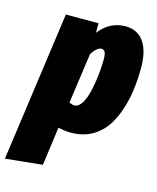

<svg xmlns="http://www.w3.org/2000/svg" viewBox="-160 -635 771 943"><g transform="rotate(15 225.0 -163.5)"><path d="M-43.9 227.1 62 -534.2H228V-485.8Q281.7 -554.2 360.8 -554.2Q421.9 -554.2 454.3 -508.3Q486.8 -462.4 486.8 -376Q486.8 -289.6 471.7 -218.5Q456.5 -147.5 426.8 -93.5Q397 -39.6 348.6 -9.8Q300.3 20 236.8 20Q203.1 20 170.9 12.2L144 208ZM217.8 -113.8Q238.8 -113.8 255.4 -141.1Q272 -168.5 281 -209.7Q290 -251 294.4 -291.7Q298.8 -332.5 298.8 -367.2Q298.8 -397 292.7 -407Q286.6 -417 274.9 -417Q252.9 -417 227.1 -377.9L190.9 -121.1Q208 -113.8 217.8 -113.8Z"/></g></svg>

Font: Fira Sans Compressed Heavy
Style: Italic
Weight: 900
Width: 3
Italic angle: -8°
Designer: Carrois Corporate & Edenspiekermann AG
Foundry: Carrois Corporate GbR & Edenspiekermann AG
Version: Version 4.203;PS 004.203;hotconv 1.0.88;makeotf.lib2.5.64775